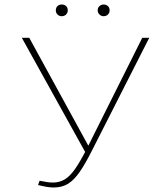

<svg xmlns="http://www.w3.org/2000/svg" viewBox="-20 -826 734 853"><path d="M218 7Q204 7 186.5 4Q169 1 149 -4L156 -23Q176 -19 189.5 -17Q203 -15 215 -15Q245 -15 268.5 -29.5Q292 -44 315 -77.5Q338 -111 367 -168L612 -658H643L389 -158Q360 -100 335 -63.5Q310 -27 283 -10Q256 7 218 7ZM361 -146 77 -658H110L381 -163ZM254 -754Q243 -754 235.5 -761.5Q228 -769 228 -780Q228 -792 235.5 -799Q243 -806 254 -806Q266 -806 273.5 -799Q281 -792 281 -780Q281 -769 273.5 -761.5Q266 -754 254 -754ZM440 -754Q430 -754 422 -761.5Q414 -769 414 -780Q414 -792 422 -799Q430 -806 440 -806Q452 -806 459.5 -799Q467 -792 467 -780Q467 -769 459.5 -761.5Q452 -754 440 -754Z"/></svg>

Font: Ysabeau Office Thin
Style: Regular
Weight: 250
Designer: Christian Thalmann (Catharsis Fonts)
Version: Version 2.001;gftools[0.9.30]; featfreeze: tnum,lnum,ss02